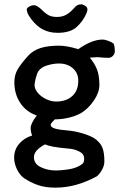

<svg xmlns="http://www.w3.org/2000/svg" viewBox="-20 -638 553 883"><path d="M103 -595Q103 -601 114 -607.5Q125 -614 137 -614Q149 -614 169 -596Q184 -580 200 -570Q216 -560 242 -560Q266 -560 284 -570Q302 -580 319 -599Q328 -610 335.5 -614Q343 -618 353 -618Q361 -618 371.5 -611.5Q382 -605 382 -596Q382 -585 376 -573Q360 -538 331 -512.5Q302 -487 244 -487Q160 -487 111 -569Q108 -574 105.5 -582Q103 -590 103 -595ZM290 -38Q251 -41 232 -47Q213 -53 213 -64Q213 -68 218.5 -74.5Q224 -81 232 -89Q301 -90 353 -118Q387 -139 412 -176Q437 -213 437 -247Q437 -292 425.5 -320Q414 -348 393 -373Q415 -375 426 -375Q436 -375 454 -373L478 -372Q491 -372 499.5 -381.5Q508 -391 508 -401Q508 -427 502 -438Q494 -444 478.5 -450Q463 -456 451 -456Q403 -456 340 -412Q287 -428 251 -428Q200 -428 166 -417Q132 -406 110 -382Q78 -347 62 -320.5Q46 -294 46 -260Q46 -205 73.5 -164Q101 -123 149 -107Q121 -69 121 -50Q121 -30 128 -15Q90 -3 67.5 24Q45 51 45 87Q45 113 57.5 139.5Q70 166 90 181Q120 201 154 213Q188 225 235 225Q330 225 425 173Q437 164 448.5 144Q460 124 460 104Q460 63 450.5 40Q441 17 414 -2Q393 -15 356.5 -25.5Q320 -36 290 -38ZM139 -246Q139 -258 145 -280.5Q151 -303 157 -311Q169 -329 197.5 -337.5Q226 -346 251 -346Q290 -346 315 -324Q340 -302 340 -267Q340 -221 312 -196Q284 -171 238 -171Q215 -171 191.5 -182.5Q168 -194 153.5 -211.5Q139 -229 139 -246ZM367 91Q367 108 360 114.5Q353 121 339 128Q318 138 287 142Q256 146 238 146Q198 146 167 130.5Q136 115 136 85Q136 53 187 26Q201 32 223.5 36.5Q246 41 301 46Q323 48 345 59Q367 70 367 91Z"/></svg>

Font: Itim
Style: Regular
Weight: 400
Designer: Suppakit Chalermlarp
Version: Version 1.002g